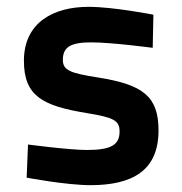

<svg xmlns="http://www.w3.org/2000/svg" viewBox="-20 -531 534 562"><path d="M429 -488C429 -488 312 -511 239 -511C139 -511 50 -467 50 -353C50 -249 106 -221 234 -200C314 -187 330 -178 330 -146C330 -106 304 -92 234 -92C183 -92 62 -108 62 -108L58 -11C58 -11 174 11 245 11C368 11 444 -32 444 -149C444 -248 400 -283 268 -304C185 -317 164 -325 164 -356C164 -394 188 -407 247 -407C307 -407 427 -391 427 -391Z"/></svg>

Font: TitilliumText22L
Style: 800 wt
Weight: 800
Designer: Campivisivi
Foundry: Campivisivi
Version: 1.000